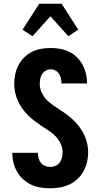

<svg xmlns="http://www.w3.org/2000/svg" viewBox="-20 -1000 540 1028"><path d="M249 8Q223 8 197 4Q171 0 147.5 -11Q124 -22 104.5 -39.5Q85 -57 72 -79.5Q59 -102 52.5 -127.5Q46 -153 46 -179V-182H183V-181Q183 -167 186.5 -153Q190 -139 199 -128Q208 -117 221.5 -111.5Q235 -106 249 -106Q263 -106 277 -112Q291 -118 299.5 -129.5Q308 -141 311.5 -155.5Q315 -170 315 -185Q315 -208 305 -230Q295 -252 279 -269Q263 -286 243 -299Q223 -312 203.5 -325Q184 -338 165 -352.5Q146 -367 129.5 -383.5Q113 -400 99 -419.5Q85 -439 75.5 -460.5Q66 -482 61 -505Q56 -528 56 -552Q56 -577 61.5 -602.5Q67 -628 79 -651Q91 -674 109.5 -692.5Q128 -711 151 -722.5Q174 -734 200 -738.5Q226 -743 251 -743Q277 -743 302 -738.5Q327 -734 350 -723Q373 -712 391.5 -694Q410 -676 422 -653.5Q434 -631 440 -606Q446 -581 446 -556V-553H309V-554Q309 -567 306 -580.5Q303 -594 296 -605Q289 -616 277 -622.5Q265 -629 251 -629Q238 -629 225.5 -622Q213 -615 205.5 -603.5Q198 -592 195.5 -578Q193 -564 193 -551Q193 -521 208 -495Q223 -469 246 -450.5Q269 -432 294 -416.5Q319 -401 342.5 -383Q366 -365 386 -343.5Q406 -322 421 -296.5Q436 -271 444 -242Q452 -213 452 -184Q452 -158 446 -132Q440 -106 427 -83Q414 -60 394.5 -41.5Q375 -23 351 -12Q327 -1 301 3.5Q275 8 249 8ZM154 -806 101 -841 190 -980H310L399 -841L346 -806L250 -913Z"/></svg>

Font: Iosevka Curly Heavy
Style: Regular
Weight: 900
Monospace: yes
Designer: Belleve Invis
Foundry: Belleve Invis
Version: Version 22.1.2; ttfautohint (v1.8.4)